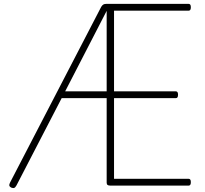

<svg xmlns="http://www.w3.org/2000/svg" viewBox="-20 -957 1057 990"><path d="M953 0H549Q539 0 534.5 -3.5Q530 -7 530 -15V-451H298L65 -1Q59 10 53 12Q47 14 37 10Q29 5 28 -0.5Q27 -6 32 -16L502 -922Q507 -930 512.5 -933.5Q518 -937 528 -937H953Q958 -937 961 -933Q964 -929 964 -920Q964 -910 961 -906Q958 -902 953 -902H568V-486H887Q892 -486 895 -482Q898 -478 898 -469Q898 -459 895 -455Q892 -451 887 -451H568V-35H953Q958 -35 961 -31Q964 -27 964 -18Q964 -8 961 -4Q958 0 953 0ZM316 -486H530V-901Z"/></svg>

Font: Playwrite US Modern Thin
Style: Regular
Weight: 250
Designer: Veronika Burian, José Scaglione
Foundry: TypeTogether
Version: Version 1.003